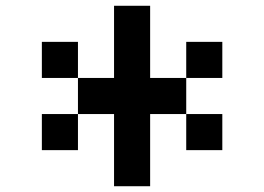

<svg xmlns="http://www.w3.org/2000/svg" viewBox="-20 -645 915 665"><path d="M375 0V-250H250V-125H125V-250H250V-375H125V-500H250V-375H375V-625H500V-375H625V-250H750V-125H625V-250H500V0ZM625 -375V-500H750V-375Z"/></svg>

Font: Silkscreen
Style: Regular
Weight: 400
Designer: Jason Kottke
Foundry: Jason Kottke
Version: Version 1.001; ttfautohint (v1.8.4.7-5d5b)